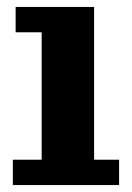

<svg xmlns="http://www.w3.org/2000/svg" viewBox="-20 -533 380 553"><path d="M17 0V-73H100V-440H25V-513H251V-73H323V0Z"/></svg>

Font: Montagu Slab 144pt SemiBold
Style: Regular
Weight: 600
Version: Version 1.000